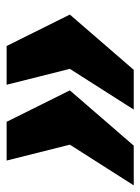

<svg xmlns="http://www.w3.org/2000/svg" viewBox="58 -608 424 580"><g transform="rotate(90 270.0 -318.0)"><path d="M24 -317 191 -510H311L188 -317L236 -126H119ZM253 -317 420 -510H540L417 -317L465 -126H348Z"/></g></svg>

Font: Sansita One
Style: Regular
Weight: 400
Designer: Pablo Cosgaya
Foundry: Omnibus-Type
Version: Version 1.001